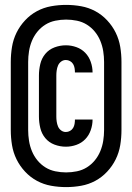

<svg xmlns="http://www.w3.org/2000/svg" viewBox="-20 -732 540 784"><path d="M250 32Q219 32 188.5 26.5Q158 21 131 6.5Q104 -8 82.5 -31Q61 -54 47.5 -81.5Q34 -109 29 -139.5Q24 -170 24 -201V-479Q24 -510 29 -540.5Q34 -571 47.5 -598.5Q61 -626 82.5 -649Q104 -672 131 -686.5Q158 -701 188.5 -706.5Q219 -712 250 -712Q281 -712 311.5 -706.5Q342 -701 369 -686.5Q396 -672 417.5 -649Q439 -626 452.5 -598.5Q466 -571 471 -540.5Q476 -510 476 -479V-201Q476 -170 471 -139.5Q466 -109 452.5 -81.5Q439 -54 417.5 -31Q396 -8 369 6.5Q342 21 311.5 26.5Q281 32 250 32ZM250 -28Q272 -28 294 -32.5Q316 -37 334.5 -48.5Q353 -60 367 -77Q381 -94 389.5 -114.5Q398 -135 401.5 -157Q405 -179 405 -201V-479Q405 -501 401.5 -523Q398 -545 389.5 -565.5Q381 -586 367 -603Q353 -620 334.5 -631.5Q316 -643 294 -647.5Q272 -652 250 -652Q228 -652 206 -647.5Q184 -643 165.5 -631.5Q147 -620 133 -603Q119 -586 110.5 -565.5Q102 -545 98.5 -523Q95 -501 95 -479V-201Q95 -179 98.5 -157Q102 -135 110.5 -114.5Q119 -94 133 -77Q147 -60 165.5 -48.5Q184 -37 206 -32.5Q228 -28 250 -28ZM249 -133Q225 -133 202.5 -141.5Q180 -150 165 -168Q150 -186 144.5 -209.5Q139 -233 139 -256V-424Q139 -447 144.5 -470.5Q150 -494 165 -512Q180 -530 202.5 -538.5Q225 -547 249 -547Q271 -547 292 -539.5Q313 -532 328 -516.5Q343 -501 350.5 -479.5Q358 -458 358 -436H286Q286 -445 284.5 -454Q283 -463 278.5 -470.5Q274 -478 266 -482.5Q258 -487 249 -487Q238 -487 229.5 -480.5Q221 -474 217 -464.5Q213 -455 211.5 -444.5Q210 -434 210 -424V-256Q210 -246 211.5 -235.5Q213 -225 217 -215.5Q221 -206 229.5 -199.5Q238 -193 249 -193Q258 -193 266 -197.5Q274 -202 278.5 -209.5Q283 -217 284.5 -226Q286 -235 286 -244H358Q358 -222 350.5 -200.5Q343 -179 328 -163.5Q313 -148 292 -140.5Q271 -133 249 -133Z"/></svg>

Font: Iosevka SS04 Heavy
Style: Regular
Weight: 900
Monospace: yes
Designer: Belleve Invis
Foundry: Belleve Invis
Version: Version 19.0.0; ttfautohint (v1.8.4)